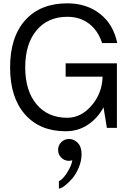

<svg xmlns="http://www.w3.org/2000/svg" viewBox="-20 -760 777 1141"><path d="M390.1 65.9Q419.9 65.9 442.4 89.4Q464.8 112.8 464.8 155.8Q464.8 196.3 448 236.1Q431.2 275.9 408.4 302Q385.7 328.1 363.8 344.5Q341.8 360.8 330.1 360.8V315.9Q351.1 309.1 378.4 266.4Q405.8 223.6 409.7 192.4Q398.4 195.8 390.1 195.8Q363.3 195.8 344.2 177Q325.2 158.2 325.2 130.9Q325.2 103.5 344.2 84.7Q363.3 65.9 390.1 65.9ZM40 -359.9Q40 -539.6 129.9 -639.9Q219.7 -740.2 379.9 -740.2Q494.1 -740.2 574 -678Q653.8 -615.7 676.8 -503.9H586.9Q562.5 -578.6 509 -619.4Q455.6 -660.2 379.9 -660.2Q264.2 -660.2 197 -579.6Q129.9 -499 129.9 -359.9Q129.9 -220.7 197 -140.4Q264.2 -60.1 379.9 -60.1Q461.4 -60.1 524.2 -132.8Q586.9 -205.6 589.8 -304.2H370.1V-383.8H674.8V-304.2V0H615.2L595.2 -122.1Q559.6 -56.6 501.7 -18.3Q443.8 20 370.1 20Q216.8 20 128.4 -80.3Q40 -180.7 40 -359.9Z"/></svg>

Font: Miedinger*
Style: Book
Weight: 400
Version: Version 001.000